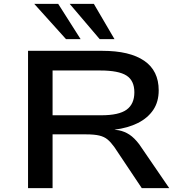

<svg xmlns="http://www.w3.org/2000/svg" viewBox="-20 -966 937 986"><path d="M124 0V-705H505Q646 -705 720.5 -654Q795 -603 795 -502Q795 -443 767 -401.5Q739 -360 688.5 -334.5Q638 -309 568 -300L573 -299L590 -297Q620 -291 645 -274.5Q670 -258 695 -225L849 0H708L567 -211Q549 -236 532 -250Q515 -264 489.5 -270Q464 -276 422 -276H250V0ZM250 -374H500Q591 -374 630.5 -403Q670 -432 670 -492Q670 -552 629.5 -578Q589 -604 495 -604H250ZM492 -765 338 -946H462L568 -765ZM319 -765 156 -946H279L394 -765Z"/></svg>

Font: Nunito Sans 7pt Expanded SemiBold
Style: Regular
Weight: 600
Width: 7
Designer: Vernon Adams
Foundry: Vernon Adams
Version: Version 3.101;gftools[0.9.27]